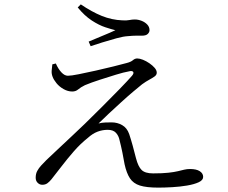

<svg xmlns="http://www.w3.org/2000/svg" viewBox="-20 -829 1040 877"><path d="M703 28Q649 28 619 18.5Q589 9 573.5 -14.5Q558 -38 549 -79Q545 -103 539 -132.5Q533 -162 526 -189Q522 -209 509.5 -222.5Q497 -236 472 -236Q448 -236 425.5 -227.5Q403 -219 381 -199Q347 -172 317 -137.5Q287 -103 261 -69Q235 -35 215 -10Q206 1 196.5 8Q187 15 173 15Q161 15 152 6Q143 -3 143 -17Q143 -35 150 -48Q157 -61 168 -73Q179 -85 192 -98Q213 -118 244.5 -147.5Q276 -177 309 -208Q342 -239 368 -264Q406 -301 447.5 -342.5Q489 -384 525.5 -421.5Q562 -459 583 -483Q593 -495 588 -501Q583 -507 569 -503Q546 -499 510 -488Q474 -477 435.5 -464.5Q397 -452 368 -440Q348 -430 337 -420.5Q326 -411 310 -411Q290 -411 270.5 -422Q251 -433 238 -449Q225 -465 220 -479Q215 -492 216 -506Q217 -520 219 -535L235 -539Q246 -514 260.5 -498.5Q275 -483 290 -483Q305 -483 340 -490Q375 -497 417.5 -506.5Q460 -516 498 -525.5Q536 -535 558 -541Q578 -546 587 -554Q596 -562 607 -562Q618 -562 633 -556Q648 -550 662.5 -540Q677 -530 686.5 -519Q696 -508 696 -497Q696 -487 686.5 -480Q677 -473 662 -465Q647 -457 629 -444Q614 -432 588.5 -410.5Q563 -389 534 -362.5Q505 -336 477.5 -310.5Q450 -285 430 -265Q445 -269 461.5 -269.5Q478 -270 490 -270Q516 -270 538 -257.5Q560 -245 570 -217Q578 -193 586 -164Q594 -135 601 -107Q611 -68 627 -52.5Q643 -37 679 -37Q722 -37 749 -40Q776 -43 792.5 -47Q809 -51 821.5 -54Q834 -57 848 -57Q877 -57 892.5 -47Q908 -37 908 -21Q908 -6 887.5 3.5Q867 13 834.5 18.5Q802 24 766.5 26Q731 28 703 28ZM385 -639Q415 -652 449.5 -666Q484 -680 507 -691Q490 -695 461 -704.5Q432 -714 399 -735.5Q366 -757 335 -795L349 -809Q399 -775 444.5 -756.5Q490 -738 539 -736Q560 -735 571.5 -737.5Q583 -740 596 -740Q611 -740 626.5 -734Q642 -728 652.5 -717Q663 -706 663 -691Q663 -682 655 -674Q647 -666 628 -666Q614 -666 600 -666Q586 -666 566 -664Q544 -663 511.5 -654Q479 -645 446.5 -635Q414 -625 394 -618Z"/></svg>

Font: Noto Serif KR
Style: Regular
Weight: 400
Designer: Ryoko NISHIZUKA  (kana & ideographs); Frank Grießhammer (Latin, Greek & Cyrillic); Wenlong ZHANG  (bopomofo); Sandoll Co
Foundry: Adobe
Version: Version 2.003-H1;hotconv 1.1.1;makeotfexe 2.6.0